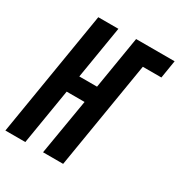

<svg xmlns="http://www.w3.org/2000/svg" viewBox="-191 -855 915 976"><g transform="rotate(30 266.5 -367.5)"><path d="M-18 0 103 -735H221L170 -426H274L325 -735H551L534 -630H425L321 0H203L258 -327H153L99 0Z"/></g></svg>

Font: Iosevka SS04 Extrabold
Style: Italic
Weight: 800
Italic angle: -9°
Monospace: yes
Designer: Belleve Invis
Foundry: Belleve Invis
Version: Version 19.0.0; ttfautohint (v1.8.4)